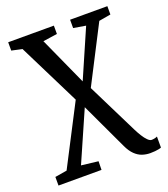

<svg xmlns="http://www.w3.org/2000/svg" viewBox="-145 -657 882 1007"><g transform="rotate(-20 296.0 -153.0)"><path d="M520.5 247Q498 247 476.2 239.8Q454.5 232.5 435.8 214.2Q417 196 402 164L279.5 -97L156.5 183L250.5 194L249.5 242H9.5V194L76 183L248.5 -150.5L77 -495.5L18.5 -508V-554.5H273.5V-508L194 -496.5L315.5 -228L432.5 -496.5L364 -508V-554.5H572V-508L506 -496.5L343.5 -180.5L484.5 104Q494 123 505.5 141.5Q517 160 529 172Q541 184 550.5 184Q558.5 184 567 182.2Q575.5 180.5 582.5 177V238.5Q577 241 568 242.8Q559 244.5 547 245.8Q535 247 520.5 247Z"/></g></svg>

Font: Merriweather 20pt
Style: Regular
Weight: 400
Version: Version 2.100